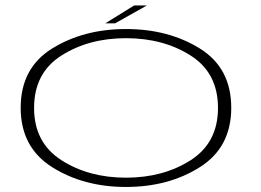

<svg xmlns="http://www.w3.org/2000/svg" viewBox="-20 -700 986 724"><path d="M455 5Q615.5 5 733.8 -69.8Q852 -144.5 852 -293.5Q852 -443.5 733.8 -517Q615.5 -590.5 455 -590.5Q295 -590.5 176.5 -517Q58 -443.5 58 -293.5Q58 -144.5 176.5 -69.8Q295 5 455 5ZM455 -30Q314.5 -30 211.5 -96Q108.5 -162 108.5 -293Q108.5 -425 211.5 -490.5Q314.5 -556 455 -556Q596 -556 699 -490.5Q802 -425 802 -293Q802 -162 699 -96Q596 -30 455 -30ZM377 -612H414L534 -679.5H486Z"/></svg>

Font: Anybody ExtraExpanded ExtraLight
Style: Regular
Weight: 250
Width: 8
Version: Version 1.113;gftools[0.9.25]